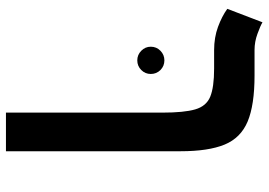

<svg xmlns="http://www.w3.org/2000/svg" viewBox="-145 -507 876 626"><g transform="rotate(90 293.0 -194.0)"><path d="M473.1 -344.7V224.6H347.2V-285.2Q347.2 -356 336.7 -392.3Q326.2 -428.7 295.4 -441.4Q264.6 -454.1 203.6 -454.1H143.6Q102.1 -454.1 67.6 -466.8Q33.2 -479.5 8.8 -497.1L52.7 -611.8Q64 -605 90.1 -595.5Q116.2 -585.9 143.1 -585.9H226.6Q322.3 -585.9 376 -563.5Q429.7 -541 451.4 -488.3Q473.1 -435.5 473.1 -344.7ZM176.8 -203.6Q158.7 -203.6 145.5 -216.6Q132.3 -229.5 132.3 -247.6Q132.3 -266.1 145.5 -279.1Q158.7 -292 176.8 -292Q195.3 -292 208.3 -279.1Q221.2 -266.1 221.2 -247.6Q221.2 -229.5 208.3 -216.6Q195.3 -203.6 176.8 -203.6Z"/></g></svg>

Font: Cascadia Mono
Style: Bold
Weight: 700
Monospace: yes
Designer: Aaron Bell
Foundry: Saja Typeworks
Version: Version 2404.023; ttfautohint (v1.8.4)